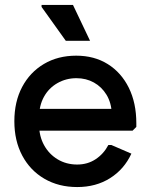

<svg xmlns="http://www.w3.org/2000/svg" viewBox="-20 -742 609 776"><path d="M292 14Q217 14 159.5 -19.5Q102 -53 70 -113Q38 -173 38 -252Q38 -331 69.5 -390.5Q101 -450 157.5 -483.5Q214 -517 288 -517Q361 -517 415.5 -483Q470 -449 500.5 -387.5Q531 -326 531 -244V-229L516 -214H89V-302H483L432 -282Q430 -327 410.5 -359Q391 -391 359.5 -408.5Q328 -426 289 -426Q247 -426 212 -406Q177 -386 157.5 -350.5Q138 -315 138 -268V-238Q138 -192 158 -155.5Q178 -119 213 -98Q248 -77 292 -77Q334 -77 366.5 -98.5Q399 -120 418 -156H430L511 -121Q482 -58 425 -22Q368 14 292 14ZM344 -577H246L148 -714V-722H275Z"/></svg>

Font: Fustat SemiBold
Style: Regular
Weight: 600
Designer: Mohamed Gaber, Khaled Hosny, Laura Garcia Mut
Foundry: Kief Type Foundry, Alif Type Foundry, Hard Type Foundry
Version: Version 1.007